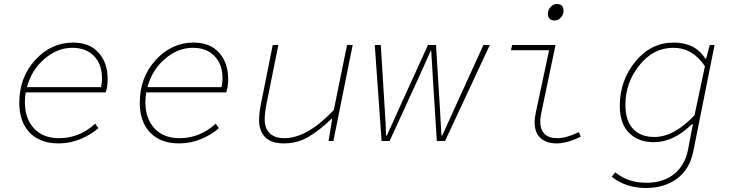

<svg xmlns="http://www.w3.org/2000/svg" viewBox="-20 -702 3640 956"><path d="M272 12Q179 12 127.5 -42Q76 -96 76 -190Q76 -317 155.5 -403.5Q235 -490 344 -490Q426 -490 471 -439.5Q516 -389 516 -309Q516 -267 506 -242H108Q104 -221 104 -192Q104 -112 149 -63Q194 -14 274 -14Q375 -14 454 -86L470 -64Q434 -32 382 -10Q330 12 272 12ZM340 -464Q266 -464 201.5 -409Q137 -354 114 -268H483Q488 -291 488 -312Q488 -381 448.5 -422.5Q409 -464 340 -464Z M872 12Q779 12 727.5 -42Q676 -96 676 -190Q676 -317 755.5 -403.5Q835 -490 944 -490Q1026 -490 1071 -439.5Q1116 -389 1116 -309Q1116 -267 1106 -242H708Q704 -221 704 -192Q704 -112 749 -63Q794 -14 874 -14Q975 -14 1054 -86L1070 -64Q1034 -32 982 -10Q930 12 872 12ZM940 -464Q866 -464 801.5 -409Q737 -354 714 -268H1083Q1088 -291 1088 -312Q1088 -381 1048.5 -422.5Q1009 -464 940 -464Z M1393 12Q1330 12 1300 -19.5Q1270 -51 1270 -104Q1270 -141 1280 -188L1338 -478H1366L1308 -190Q1298 -140 1298 -108Q1298 -63 1323 -38.5Q1348 -14 1396 -14Q1509 -14 1642 -154L1708 -478H1736L1640 0H1616L1634 -110H1630Q1570 -52 1515 -20Q1460 12 1393 12Z M1880 0 1846 -478H1876L1896 -154Q1901 -87 1902 -27H1906Q1917 -51 1937 -95Q1957 -139 1963 -153L2111 -478H2151L2171 -153Q2174 -104 2178 -27H2182Q2188 -41 2199.5 -66Q2211 -91 2220.5 -112Q2230 -133 2239 -153L2387 -478H2419L2196 0H2155L2135 -316Q2134 -330 2131.5 -377Q2129 -424 2127 -450H2125Q2113 -424 2092.5 -377.5Q2072 -331 2064 -314L1920 0Z M2751 12Q2701 12 2671.5 -14.5Q2642 -41 2642 -94Q2642 -115 2648 -142L2714 -452H2524L2530 -478H2746L2674 -134Q2670 -115 2670 -98Q2670 -14 2756 -14Q2799 -14 2862 -44L2872 -22Q2804 12 2751 12ZM2742 -600Q2708 -600 2708 -634Q2708 -653 2721.5 -667.5Q2735 -682 2752 -682Q2786 -682 2786 -648Q2786 -629 2772.5 -614.5Q2759 -600 2742 -600Z M3196 234Q3096 234 3026 178L3044 156Q3105 208 3200 208Q3282 208 3336.5 164.5Q3391 121 3406 42L3430 -84H3426Q3333 6 3236 6Q3158 6 3112 -40.5Q3066 -87 3066 -174Q3066 -301 3143.5 -395.5Q3221 -490 3334 -490Q3442 -490 3492 -410H3496L3514 -478H3538L3432 52Q3414 141 3351 187.5Q3288 234 3196 234ZM3238 -20Q3336 -20 3438 -128L3490 -372Q3429 -464 3332 -464Q3233 -464 3163.5 -377Q3094 -290 3094 -180Q3094 -101 3132 -60.5Q3170 -20 3238 -20Z"/></svg>

Font: TypoPRO Source Code Pro
Style: Italic
Weight: 200
Italic angle: -11°
Monospace: yes
Designer: Paul D. Hunt, Teo Tuominen
Foundry: Adobe Systems Incorporated
Version: Version 1.030;PS 1.0;hotconv 1.0.84;makeotf.lib2.5.63406